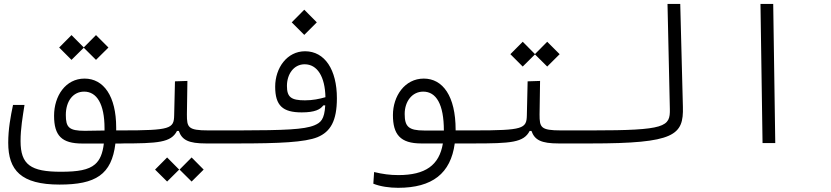

<svg xmlns="http://www.w3.org/2000/svg" viewBox="-20 -713 4142 957"><path d="M276.9 207C456.5 207 536.6 157.7 555.2 2.4H579.1C617.7 2.4 628.9 -2.9 628.9 -33.7C628.9 -56.6 622.1 -63 586.4 -63H559.1C559.1 -67.9 559.1 -72.3 559.1 -77.1C559.1 -233.9 496.6 -321.3 401.4 -321.3C307.1 -321.3 249.5 -234.9 249.5 -136.2C249.5 -36.6 287.6 2.4 390.6 2.4H497.6C491.7 51.3 479 84 453.6 106C420.9 134.3 367.7 143.1 283.7 143.1C133.3 143.1 82.5 108.4 82.5 -9.8C82.5 -72.8 92.8 -129.4 102.1 -189.9H44.9C32.7 -132.3 21 -69.3 21 -1.5C21 135.3 84.5 207 276.9 207ZM501 -62.5C465.8 -61.5 430.2 -61 402.8 -61C323.7 -61 308.1 -78.1 308.1 -140.1C308.1 -207.5 343.3 -256.3 399.4 -256.3C462.4 -256.3 501 -194.8 501 -73.7C501 -69.8 501 -65.9 501 -62.5ZM458.5 -414.6 520.5 -476.1 458.5 -538.1 397.5 -476.6 336.4 -538.1 274.9 -476.1 336.4 -414.6 397.5 -475.1Z M580.1 2C769.5 2 832.5 -2.4 862.3 -60.5H871.1C887.2 -15.1 919.4 2 1007.3 2H1166C1189.5 2 1205.1 -4.9 1205.1 -33.2C1205.1 -55.2 1196.8 -63 1171.9 -63H1018.6C916.5 -63 911.6 -78.1 911.6 -142.6L914.1 -309.6L852.1 -307.6L848.1 -137.7C846.7 -71.8 830.1 -63 585.9 -63ZM813 191.9 873 132.3 813 71.8 752.9 132.3ZM935.1 191.9 995.1 132.3 935.1 71.8 875 132.3Z M1164.1 2C1373.5 2 1499.5 -3.9 1562.5 -29.3C1627 -56.2 1659.2 -109.9 1659.2 -223.6C1659.2 -364.3 1599.6 -457.5 1500.5 -457.5C1411.1 -457.5 1351.6 -375 1351.6 -280.8C1351.6 -186.5 1389.2 -152.8 1483.9 -152.8C1549.8 -152.8 1576.7 -167.5 1591.3 -187.5L1601.1 -188C1597.2 -116.7 1578.1 -101.6 1546.9 -88.4C1496.1 -67.4 1398.9 -63.5 1171.9 -63ZM1602.1 -228.5C1571.3 -219.7 1538.6 -212.9 1500 -212.9C1430.7 -212.9 1410.2 -229 1410.2 -284.7C1410.2 -342.8 1443.8 -392.6 1498.5 -392.6C1561.5 -392.6 1600.1 -331.1 1602.1 -228.5ZM1496.6 -539.1 1559.1 -601.6 1496.6 -664.6 1434.1 -601.6Z M1964.4 223.1C2134.8 223.1 2226.6 151.4 2246.6 2H2336.4C2372.1 2 2386.2 -4.4 2386.2 -31.2C2386.2 -56.2 2377.9 -63 2343.8 -63H2251C2251 -64 2251 -65.4 2251 -66.4C2251 -233.9 2187 -321.3 2092.3 -321.3C1997.1 -321.3 1938.5 -233.4 1938.5 -139.6C1938.5 -43 1975.1 2 2079.6 2H2187.5C2169.4 110.8 2100.1 159.7 1965.8 159.7C1923.3 159.7 1888.2 154.8 1844.7 144.5L1840.8 202.6C1876 216.8 1921.9 223.1 1964.4 223.1ZM2192.4 -62.5C2165.5 -62.5 2140.1 -62.5 2118.7 -62.5C2109.9 -62.5 2101.6 -62.5 2094.2 -62.5C2016.1 -62.5 1997.1 -82.5 1997.1 -145C1997.1 -207.5 2034.2 -256.3 2089.4 -256.3C2154.3 -256.3 2192.4 -193.4 2192.4 -62.5Z M2337.9 2C2527.3 2 2590.3 -2.4 2620.1 -60.5H2628.9C2645 -15.1 2677.2 2 2765.1 2H2923.8C2947.3 2 2962.9 -4.9 2962.9 -33.2C2962.9 -55.2 2954.6 -63 2929.7 -63H2776.4C2674.3 -63 2669.4 -78.1 2669.4 -142.6L2671.9 -309.6L2609.9 -307.6L2606 -137.7C2604.5 -71.8 2587.9 -63 2343.8 -63ZM2707.5 -381.3 2769.5 -442.9 2707.5 -504.9 2646.5 -443.4 2585.4 -504.9 2523.9 -442.9 2585.4 -381.3 2646.5 -441.9Z M2923.8 2C3344.2 2 3387.7 -39.1 3383.8 -180.7L3370.6 -693.4H3307.1L3318.8 -169.4C3320.8 -81.1 3297.9 -63 2929.7 -63C2910.2 -63 2896.5 -56.2 2896.5 -31.2C2896.5 -8.8 2904.8 2 2923.8 2Z M3780.8 0H3844.2L3834 -693.4H3770.5Z"/></svg>

Font: Cascadia Mono Light
Style: Regular
Weight: 300
Monospace: yes
Designer: Aaron Bell
Foundry: Saja Typeworks
Version: Version 2404.023